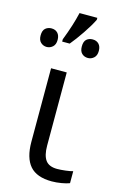

<svg xmlns="http://www.w3.org/2000/svg" viewBox="-139 -893 607 959"><g transform="rotate(15 164.0 -414.0)"><path d="M163 -535V-157Q163 -106 181 -81.5Q199 -57 241 -57Q259 -57 284 -60Q309 -63 322 -67V-5Q307 1 281 5.5Q255 10 231 10Q153 10 117.5 -31Q82 -72 82 -155V-535ZM101 -690Q133 -772 148 -838H240V-828Q224 -795 194.5 -751.5Q165 -708 140 -678H101ZM-11 -680Q-11 -706 2 -717Q15 -728 33 -728Q53 -728 65 -715.5Q77 -703 77 -680Q77 -656 63.5 -644Q50 -632 33 -632Q15 -632 2 -644Q-11 -656 -11 -680ZM202 -680Q202 -706 214.5 -717Q227 -728 246 -728Q266 -728 278 -715.5Q290 -703 290 -680Q290 -656 276.5 -644Q263 -632 246 -632Q227 -632 214.5 -644Q202 -656 202 -680Z"/></g></svg>

Font: Stephens Clock
Style: Regular
Weight: 400
Designer: Peter Wiegel (catfonts.de) with slight modifications by DT1.org
Version: Version 0.9.1